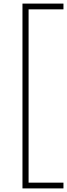

<svg xmlns="http://www.w3.org/2000/svg" viewBox="-20 -828 373 1068"><path d="M105 220V-808H333V-776H139V188H333V220Z"/></svg>

Font: Encode Sans Thin
Style: Regular
Weight: 250
Designer: Multiple Designers
Foundry: Impallari Type
Version: Version 2.000